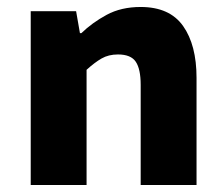

<svg xmlns="http://www.w3.org/2000/svg" viewBox="-20 -530 640 550"><path d="M68 0V-498H198L209 -435H213Q244 -465 285.5 -487.5Q327 -510 383 -510Q466 -510 504.5 -455.5Q543 -401 543 -307V0H383V-287Q383 -332 369 -353Q355 -374 318 -374Q291 -374 271 -362.5Q251 -351 228 -330V0Z"/></svg>

Font: Source Code Pro ExtraBold
Style: Regular
Weight: 800
Monospace: yes
Designer: Paul D. Hunt, Teo Tuominen
Foundry: Adobe Systems Incorporated
Version: Version 1.018;hotconv 1.0.116;makeotfexe 2.5.65601